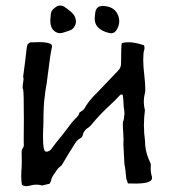

<svg xmlns="http://www.w3.org/2000/svg" viewBox="-20 -653 599 680"><path d="M73.7 6.3Q65.4 6.3 57.6 2Q55.2 -12.2 55.2 -30.3L55.7 -46.9Q57.1 -62 57.1 -77.6L56.6 -116.2Q56.6 -123 60.5 -127.9Q64.5 -132.8 64.5 -141.1Q64.5 -142.6 64.2 -144.3Q64 -146 64 -157.7Q64.5 -180.7 64.5 -229.5Q64.5 -330.1 62 -335.4Q60.1 -337.9 60.1 -342.8Q60.1 -350.1 61.8 -360.4Q63.5 -370.6 63.5 -373.5Q63.5 -376 62.7 -377.7Q62 -379.4 62 -381.8L69.8 -441.4Q74.7 -488.8 76.9 -493.9Q79.1 -499 86.9 -502.9L124 -503.9Q157.2 -502.4 162.6 -494.6Q164.1 -492.2 164.1 -488.8Q164.1 -484.9 162.6 -479.5Q159.2 -467.3 149.9 -393.1Q146.5 -364.3 145 -355.5Q141.6 -338.4 139.6 -321.8Q139.2 -314.9 138.2 -308.6Q133.8 -282.7 133.8 -217.3Q132.3 -186.5 132.3 -168Q132.3 -121.1 140.6 -116.7L146.5 -115.7Q158.2 -118.7 163.1 -127Q177.2 -146.5 190.7 -162.6Q204.1 -178.7 216.8 -195.8Q234.9 -221.2 248 -233.9Q258.8 -243.7 260.7 -252Q260.7 -254.9 264.6 -256.8Q277.3 -262.2 284.7 -278.3Q297.4 -298.8 322.8 -323.7L397 -401.4Q408.2 -412.1 408.7 -426.3Q409.2 -495.1 411.1 -499L412.1 -500.5Q421.9 -503.4 434.6 -503.4Q458 -503.4 490.2 -492.7Q491.7 -486.8 491.7 -483.4Q491.7 -479 490.7 -475.6Q487.3 -467.3 487.3 -441.4Q487.3 -417.5 491 -387.5Q494.6 -357.4 494.6 -335.4Q494.6 -329.1 493.2 -323.2Q489.3 -308.1 489.3 -293.5Q489.3 -280.3 492.2 -267.1Q493.2 -265.6 493.2 -262.2Q489.7 -235.4 489.7 -209.5Q489.7 -181.2 493.7 -153.3Q493.7 -114.3 512.2 -77.1Q514.2 -73.2 514.2 -68.4Q513.7 -65.9 513.7 -56.2Q513.7 -41.5 518.1 -26.9L518.6 -22.9Q518.6 -2.9 460 -2.9L433.1 -3.4Q430.2 -12.7 428.2 -17.6Q427.2 -18.6 426.8 -24.4Q423.8 -58.1 422.1 -64.2Q420.4 -70.3 420.4 -76.7Q419.9 -91.8 418.9 -106Q417.5 -123.5 417 -141.6L417.5 -161.6Q417.5 -172.4 416.5 -182.6Q415 -196.8 415 -218.3Q415 -221.7 417 -224.9Q418.9 -228 420.9 -251Q420.9 -257.3 419.9 -263.7Q417.5 -274.9 417.5 -286.6Q417.5 -298.3 414.6 -317.4Q411.6 -318.4 409.7 -318.4Q406.7 -318.4 404.3 -315.4Q387.2 -296.4 369.1 -280.3Q339.4 -253.4 309.6 -218.3Q301.3 -207 295.4 -203.1Q275.9 -191.4 272.9 -173.8Q272 -168.5 267.6 -165.5Q256.8 -159.7 250.5 -151.9Q245.6 -145.5 235.4 -128.4Q222.7 -108.9 210.7 -88.1Q198.7 -67.4 196.8 -65.9Q184.6 -58.1 176.3 -43Q162.6 -25.9 160.2 -11.7Q159.7 -8.8 155.8 -2.4Q152.8 -1.5 135.3 2.4Q130.9 3.9 128.9 3.9Q120.1 1 109.9 1Q96.2 1 81.5 5.4Q77.6 6.3 73.7 6.3ZM395 -605.5Q402.3 -591.8 402.3 -578.1Q402.3 -563 393.6 -547.9Q386.2 -535.2 373.5 -535.2Q370.6 -535.2 367.2 -536.1Q339.8 -542 325.2 -558.1Q315.4 -569.8 315.4 -587.9V-589.4L315.9 -594.2L316.4 -598.6L316.9 -604Q318.8 -631.8 343.3 -631.8H346.7Q381.8 -629.9 395 -605.5ZM206.5 -629.9Q235.4 -610.8 243.2 -597.7Q249 -586.9 249 -576.7Q249 -561.5 234.4 -548.3L232.4 -547.9L230 -546.4L223.6 -543.9L214.8 -541L205.6 -538.1Q198.7 -535.6 192.9 -535.6Q180.7 -535.6 170.9 -544.4Q158.2 -555.7 158.2 -579.6V-583L160.2 -604.5Q161.6 -619.1 182.1 -630.9Q186 -633.3 192.4 -633.3H194.3Q202.1 -632.8 206.5 -629.9Z"/></svg>

Font: Kurland
Style: Regular
Weight: 400
Designer: GGBot
Version: 0.22